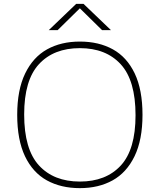

<svg xmlns="http://www.w3.org/2000/svg" viewBox="-20 -964 826 993"><path d="M69 -370Q69 -499 110 -583.8Q151 -668.5 223.5 -708.8Q296 -749 393 -749Q491 -749 563.8 -708.8Q636.5 -668.5 676.8 -584Q717 -499.5 717 -370Q717 -241 676 -156.2Q635 -71.5 562.5 -31.2Q490 9 393 9Q295 9 222.2 -31.2Q149.5 -71.5 109.2 -156Q69 -240.5 69 -370ZM681 -368Q681 -548 604.5 -631.5Q528 -715 393 -715Q258 -715 181.5 -632.2Q105 -549.5 105 -372Q105 -192 181.5 -108.5Q258 -25 393 -25Q528 -25 604.5 -107.8Q681 -190.5 681 -368ZM554 -808H508L393 -921L278 -808H232L374 -944H412Z"/></svg>

Font: Encode Sans Expanded Thin
Style: Regular
Weight: 250
Width: 7
Designer: Multiple Designers
Foundry: Impallari Type
Version: Version 2.000